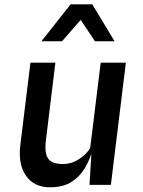

<svg xmlns="http://www.w3.org/2000/svg" viewBox="-20 -826 640 858"><path d="M203.5 11Q132.5 11 96.2 -40.5Q60 -92 71 -179.5L116 -546H227.5L185 -198Q180.5 -159.5 186.5 -136.5Q192.5 -113.5 210.8 -103.2Q229 -93 261 -93Q299.5 -93 333.2 -115Q367 -137 383 -164.5L430 -546H542.5L475.5 0H380L392.5 -206L396 -164.5Q384.5 -119.5 362 -79.5Q339.5 -39.5 301.2 -14.2Q263 11 203.5 11ZM165 -641.5 295.5 -806.5H392.5L492 -641.5H404.5L340.5 -737L257 -641.5Z"/></svg>

Font: Spline Sans Mono Medium
Style: Italic
Weight: 500
Italic angle: -4°
Monospace: yes
Designer: Eben Sorkin, Mirko Velimirovic
Foundry: Sorkin Type
Version: Version 1.004